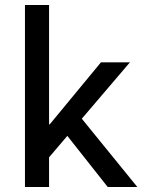

<svg xmlns="http://www.w3.org/2000/svg" viewBox="-20 -750 571 770"><path d="M176.8 -730V-251H179.2L384.8 -500H501L308.1 -273.9L530.8 0H412.1L250 -205.1L176.8 -119.1V0H80.1V-730Z"/></svg>

Font: Quantico
Style: Regular
Weight: 400
Designer: Matt Desmond
Foundry: MADtype
Version: Version 2.002